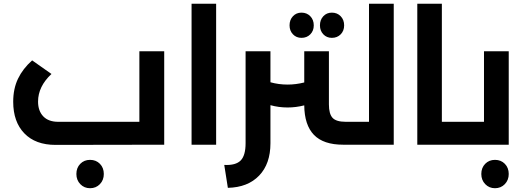

<svg xmlns="http://www.w3.org/2000/svg" viewBox="-20 -765 2777 1015"><path d="M716.8 -494.1H848.1V0L273.9 1Q167.5 1 108.6 -60.1Q49.8 -121.1 49.8 -227.1Q49.8 -295.9 75.2 -348.9Q100.6 -401.9 149.9 -445.8L252 -374Q181.2 -307.6 181.2 -228Q181.2 -178.7 208.7 -149.9Q236.3 -121.1 287.1 -121.1H716.8ZM456.1 80.1Q487.8 80.1 508.3 101.1Q528.8 122.1 528.8 154.8Q528.8 187 508.1 208.5Q487.3 230 456.1 230Q425.3 230 404.5 208.5Q383.8 187 383.8 154.8Q383.8 122.1 404.3 101.1Q424.8 80.1 456.1 80.1Z M992.7 0V-745.1H1122.6V0Z M1573.7 -564.9Q1546.4 -564.9 1528.6 -583.7Q1510.7 -602.5 1510.7 -630.9Q1510.7 -660.2 1528.6 -679.2Q1546.4 -698.2 1573.7 -698.2Q1602.1 -698.2 1620.4 -679.2Q1638.7 -660.2 1638.7 -630.9Q1638.7 -602.1 1620.4 -583.5Q1602.1 -564.9 1573.7 -564.9ZM1734.4 -564.9Q1707 -564.9 1689.2 -583.7Q1671.4 -602.5 1671.4 -630.9Q1671.4 -660.2 1689.2 -679.2Q1707 -698.2 1734.4 -698.2Q1762.7 -698.2 1781 -679.2Q1799.3 -660.2 1799.3 -630.9Q1799.3 -602.1 1781 -583.5Q1762.7 -564.9 1734.4 -564.9ZM1852.5 -121.1Q1872.6 -121.1 1872.6 -61Q1872.6 0 1852.5 0H1794.4Q1689.9 0 1639.6 -52Q1589.4 -104 1588.4 -208Q1544.4 -196.8 1500.5 -196.8Q1453.1 -196.8 1409.7 -209V-7.8Q1409.7 101.1 1349.9 163.3Q1290 225.6 1184.6 228L1165.5 106.9Q1226.1 109.9 1252.2 83.5Q1278.3 57.1 1278.3 -7.8V-494.1H1409.7V-330.1Q1453.1 -317.9 1500.5 -317.9Q1544.4 -317.9 1588.4 -329.1V-494.1H1718.8V-212.9Q1718.8 -163.1 1738 -142.1Q1757.3 -121.1 1807.6 -121.1Z M1930.7 -745.1H2061.5V0H1852.5Q1832.5 0 1832.5 -61Q1832.5 -121.1 1852.5 -121.1H1930.7Z M2433.1 -121.1Q2453.1 -121.1 2453.1 -61Q2453.1 0 2433.1 0H2186V-745.1H2315.9V-121.1Z M2538.6 -494.1H2669.4V0H2432.6Q2412.6 0 2412.6 -61Q2412.6 -121.1 2432.6 -121.1H2538.6ZM2596.7 80.1Q2628.4 80.1 2648.9 101.1Q2669.4 122.1 2669.4 154.8Q2669.4 187 2648.7 208.5Q2627.9 230 2596.7 230Q2565.9 230 2545.2 208.5Q2524.4 187 2524.4 154.8Q2524.4 122.1 2544.9 101.1Q2565.4 80.1 2596.7 80.1Z"/></svg>

Font: Montserrat-Arabic Medium
Style: Regular
Weight: 500
Designer: Mohamed Gaber
Foundry: Kief Type Foundry
Version: Version 5.008;PS 005.008;hotconv 1.0.88;makeotf.lib2.5.64775